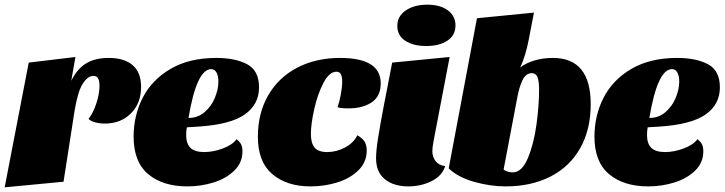

<svg xmlns="http://www.w3.org/2000/svg" viewBox="-38 -778 3102 822"><path d="M427 -530Q494 -530 530 -499Q566 -468 566 -406Q566 -336 522.5 -292.5Q479 -249 411 -249Q389 -249 370 -254Q351 -259 341 -269Q361 -294 374.5 -335.5Q388 -377 388 -411Q388 -430 382.5 -441.5Q377 -453 361 -453Q338 -453 316.5 -420Q295 -387 281 -302L234 0L-18 24L85 -510L285 -534L267 -432Q292 -483 330.5 -506.5Q369 -530 427 -530Z M1071 -404Q1071 -331 1010 -288Q949 -245 812 -236Q804 -235 762 -233Q759 -218 759 -200Q759 -163 777.5 -145Q796 -127 836 -127Q874 -127 915 -142Q956 -157 975 -182Q989 -171 994.5 -159.5Q1000 -148 1000 -130Q1000 -82 965.5 -48Q931 -14 877 3Q823 20 764 20Q659 20 596.5 -32.5Q534 -85 534 -193Q534 -283 573 -359.5Q612 -436 692 -483Q772 -530 888 -530Q969 -530 1020 -503Q1071 -476 1071 -404ZM769 -273Q809 -273 838 -298Q867 -323 882 -359.5Q897 -396 897 -429Q897 -453 889 -467.5Q881 -482 866 -482Q804 -482 769 -273Z M1592 -421Q1592 -366 1553.5 -340Q1515 -314 1454 -314Q1420 -314 1407 -319Q1415 -341 1421 -373Q1427 -405 1427 -429Q1427 -449 1421.5 -460Q1416 -471 1402 -471Q1372 -471 1347 -423.5Q1322 -376 1307.5 -311.5Q1293 -247 1293 -204Q1293 -165 1309 -146Q1325 -127 1363 -127Q1402 -127 1439 -146.5Q1476 -166 1492 -199Q1514 -186 1523 -171.5Q1532 -157 1532 -133Q1532 -84 1496.5 -49Q1461 -14 1406 3Q1351 20 1291 20Q1190 20 1128 -32.5Q1066 -85 1066 -192Q1066 -293 1110 -369.5Q1154 -446 1234 -488Q1314 -530 1418 -530Q1592 -530 1592 -421Z M1912 -669Q1912 -627 1877.5 -604Q1843 -581 1787 -581Q1731 -581 1697 -603.5Q1663 -626 1663 -667Q1663 -709 1699.5 -733.5Q1736 -758 1791 -758Q1846 -758 1879 -734Q1912 -710 1912 -669ZM1813 -131Q1813 -106 1827 -88Q1841 -70 1868 -67Q1855 -25 1809.5 -2.5Q1764 20 1710 20Q1648 20 1610 -10.5Q1572 -41 1572 -101Q1572 -133 1581 -189.5Q1590 -246 1607 -335Q1616 -382 1617 -386L1641 -510L1887 -534L1818 -173Q1813 -146 1813 -131Z M2189 -489Q2215 -509 2251.5 -519.5Q2288 -530 2329 -530Q2491 -530 2491 -332Q2491 -224 2446.5 -144.5Q2402 -65 2319.5 -22.5Q2237 20 2126 20Q2061 20 1992 0.5Q1923 -19 1883 -57L2004 -700L2248 -724L2225 -605Q2212 -538 2189 -489ZM2157 -40Q2196 -40 2221.5 -100Q2247 -160 2258.5 -243Q2270 -326 2270 -395Q2270 -429 2263.5 -446.5Q2257 -464 2240 -465Q2213 -465 2198.5 -434Q2184 -403 2176 -357L2118 -52Q2125 -46 2136.5 -43Q2148 -40 2157 -40Z M3044 -404Q3044 -331 2983 -288Q2922 -245 2785 -236Q2777 -235 2735 -233Q2732 -218 2732 -200Q2732 -163 2750.5 -145Q2769 -127 2809 -127Q2847 -127 2888 -142Q2929 -157 2948 -182Q2962 -171 2967.5 -159.5Q2973 -148 2973 -130Q2973 -82 2938.5 -48Q2904 -14 2850 3Q2796 20 2737 20Q2632 20 2569.5 -32.5Q2507 -85 2507 -193Q2507 -283 2546 -359.5Q2585 -436 2665 -483Q2745 -530 2861 -530Q2942 -530 2993 -503Q3044 -476 3044 -404ZM2742 -273Q2782 -273 2811 -298Q2840 -323 2855 -359.5Q2870 -396 2870 -429Q2870 -453 2862 -467.5Q2854 -482 2839 -482Q2777 -482 2742 -273Z"/></svg>

Font: Sansita Black Italic
Style: Regular
Weight: 900
Italic angle: -11°
Designer: Pablo Cosgaya
Foundry: Omnibus-Type
Version: Version 1.006